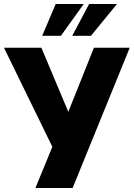

<svg xmlns="http://www.w3.org/2000/svg" viewBox="-37 -945 672 965"><path d="M141 0 240 -241 233 -193 -17 -705H171L313 -367H300L435 -705H615L328 0ZM175 -765 243 -925H384L269 -765ZM326 -765 411 -925H551L420 -765Z"/></svg>

Font: Nunito Sans 7pt Condensed Black
Style: Regular
Weight: 900
Width: 3
Designer: Vernon Adams
Foundry: Vernon Adams
Version: Version 3.101;gftools[0.9.27]